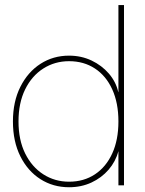

<svg xmlns="http://www.w3.org/2000/svg" viewBox="-20 -748 586 775"><path d="M258.8 7.8Q194.3 7.8 143.1 -24.9Q91.8 -57.6 62 -117.4Q32.2 -177.2 32.2 -257.8Q32.2 -337.9 62.3 -397.7Q92.3 -457.5 143.6 -490.5Q194.8 -523.4 258.8 -523.4Q308.1 -523.4 349.6 -503.7Q391.1 -483.9 419.7 -450.7Q448.2 -417.5 457.5 -376H458V-727.5H480.5V0H458V-136.7H457.5Q446.8 -96.2 418.5 -63.2Q390.1 -30.3 349.1 -11.2Q308.1 7.8 258.8 7.8ZM258.8 -14.6Q318.4 -14.6 363.3 -44.4Q408.2 -74.2 433.1 -128.7Q458 -183.1 458 -257.8Q458 -332.5 433.1 -387.2Q408.2 -441.9 363.3 -471.4Q318.4 -501 258.8 -501Q201.2 -501 154.8 -471.4Q108.4 -441.9 81.5 -387.2Q54.7 -332.5 54.7 -257.8Q54.7 -183.1 81.5 -128.7Q108.4 -74.2 154.8 -44.4Q201.2 -14.6 258.8 -14.6Z"/></svg>

Font: Inter Display Thin
Style: Regular
Weight: 100
Designer: Rasmus Andersson
Foundry: rsms
Version: Version 4.000;git-a52131595